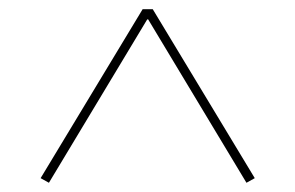

<svg xmlns="http://www.w3.org/2000/svg" viewBox="-20 -718 640 416"><path d="M532 -332 311 -698H289L68 -332L86 -322L299 -676H301L514 -322Z"/></svg>

Font: IBM Plex Devanagari Thin
Style: Regular
Weight: 100
Designer: Mike Abbink, Paul van der Laan, Pieter van Rosmalen, Erin McLaughlin
Foundry: Bold Monday
Version: Version 1.0